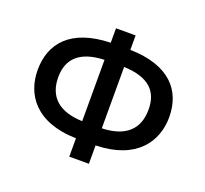

<svg xmlns="http://www.w3.org/2000/svg" viewBox="-124 -863 1078 1012"><g transform="rotate(20 415.5 -357.0)"><path d="M471 -717H361V-636C138 -630 48 -518 48 -370C48 -235 131 -105 361 -100V3H471V-100C698 -105 785 -235 785 -372C785 -522 692 -631 471 -636ZM361 -540V-196C228 -200 163 -263 163 -371C163 -472 221 -535 361 -540ZM471 -540C612 -535 669 -474 669 -373C669 -263 604 -200 471 -196Z"/></g></svg>

Font: Noto Sans Armenian Semi
Style: Regular
Weight: 600
Designer: Monotype Design Team
Foundry: Monotype Imaging Inc.
Version: Version 1.901